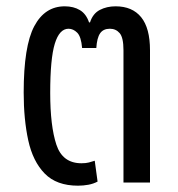

<svg xmlns="http://www.w3.org/2000/svg" viewBox="-20 -578 564 608"><path d="M227 10Q159 10 121.5 -28.5Q84 -67 69.5 -133.5Q55 -200 55 -285Q55 -432 88.5 -495Q122 -558 185 -558Q213 -558 233 -546Q253 -534 262 -507H265Q274 -535 296 -546.5Q318 -558 346 -558Q399 -558 427 -523.5Q455 -489 455 -419V0H371V-419Q371 -459 359 -473Q347 -487 328 -487Q307 -487 297 -472.5Q287 -458 285 -426H240Q237 -462 224.5 -474.5Q212 -487 197 -487Q168 -487 153.5 -439.5Q139 -392 139 -284Q139 -179 158.5 -120Q178 -61 238 -61Q252 -61 261.5 -63.5Q271 -66 280 -69L289 -3Q276 4 260 7Q244 10 227 10Z"/></svg>

Font: Noto Sans Thai Cond
Style: Regular
Weight: 400
Width: 3
Designer: Monotype Design Team
Foundry: Monotype Imaging Inc.
Version: Version 2.002; ttfautohint (v1.8.4.7-5d5b)